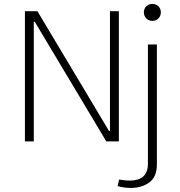

<svg xmlns="http://www.w3.org/2000/svg" viewBox="-20 -715 910 971"><path d="M707.5 -652.8C707.5 -628.9 725.6 -609.4 750.5 -609.4C775.9 -609.4 793.5 -628.9 793.5 -652.8C793.5 -676.3 775.9 -695.3 750.5 -695.3C725.6 -695.3 707.5 -676.3 707.5 -652.8ZM574.7 226.1C596.7 232.4 619.1 235.4 642.1 235.4C678.7 235.4 710 226.1 735.4 207.5C760.7 188.5 773.4 158.7 773.4 117.2V-490.2H728V113.3C728 171.9 694.8 198.2 636.7 198.2C616.7 198.2 594.7 195.3 582.5 192.9ZM536.1 -52.7H531.2L169.4 -658.2H106V0H150.9V-605H155.8L517.6 0H581.1V-658.2H536.1Z"/></svg>

Font: Estedad ExtraLight
Style: Regular
Weight: 200
Designer: Amin Abedi
Version: Version 7.3